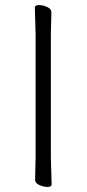

<svg xmlns="http://www.w3.org/2000/svg" viewBox="-20 -725 344 755"><path d="M118 -18 120 -107V-589L117 -695Q117 -705 133 -705Q149 -705 165.5 -697.5Q182 -690 182 -677L180 -588V-106L183 0Q183 10 167 10Q151 10 134.5 2.5Q118 -5 118 -18Z"/></svg>

Font: LXGW WenKai Lite Light
Style: Regular
Weight: 300
Designer: LXGW / Fontworks Inc.
Foundry: LXGW / Fontworks Inc.
Version: Version 1.511; March 25, 2025